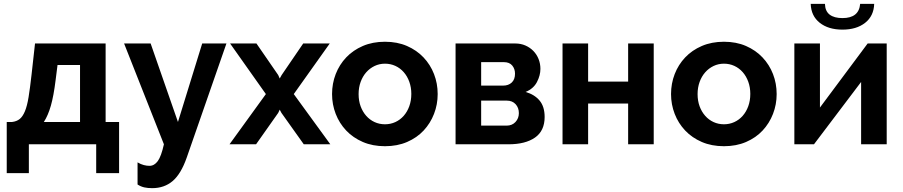

<svg xmlns="http://www.w3.org/2000/svg" viewBox="-20 -750 4692 998"><path d="M15 -116H43Q67 -119 82.5 -131.5Q98 -144 109.5 -171.5Q121 -199 128.5 -245Q136 -291 144 -362L162 -524H529V-116H599V150H480V0H130V150H15ZM396 -116V-412H279L269 -333Q259 -252 244.5 -201Q230 -150 208 -116Z M695 94Q712 104 727.5 108Q743 112 757 112Q782 112 800 87.5Q818 63 832 0L625 -524H763L905 -116L1031 -524H1157L951 68Q921 154 877.5 191Q834 228 771 228Q748 228 730 224Q712 220 695 209Z M1313 -524 1426 -360 1434 -342 1444 -360 1556 -524H1694L1507 -261L1697 0H1559L1443 -163L1434 -180L1426 -163L1311 0H1173L1362 -261L1176 -524Z M1981 10Q1917 10 1866 -12Q1815 -34 1779.5 -71.5Q1744 -109 1725 -158Q1706 -207 1706 -261Q1706 -316 1725 -365Q1744 -414 1779.5 -451.5Q1815 -489 1866 -511Q1917 -533 1981 -533Q2045 -533 2095.5 -511Q2146 -489 2181.5 -451.5Q2217 -414 2236 -365Q2255 -316 2255 -261Q2255 -207 2236 -158Q2217 -109 2182 -71.5Q2147 -34 2096 -12Q2045 10 1981 10ZM1844 -261Q1844 -226 1854.5 -197.5Q1865 -169 1883.5 -148Q1902 -127 1927 -115.5Q1952 -104 1981 -104Q2010 -104 2035 -115.5Q2060 -127 2078.5 -148Q2097 -169 2107.5 -198Q2118 -227 2118 -262Q2118 -296 2107.5 -325Q2097 -354 2078.5 -375Q2060 -396 2035 -407.5Q2010 -419 1981 -419Q1952 -419 1927 -407Q1902 -395 1883.5 -374Q1865 -353 1854.5 -324Q1844 -295 1844 -261Z M2658 -524Q2687 -524 2711 -513.5Q2735 -503 2752.5 -485Q2770 -467 2779.5 -443Q2789 -419 2789 -392Q2789 -358 2771 -323.5Q2753 -289 2712 -272Q2758 -259 2784.5 -227.5Q2811 -196 2811 -142Q2811 -70 2761 -35Q2711 0 2623 0H2348V-524ZM2595 -305Q2623 -305 2640 -321Q2657 -337 2657 -367Q2657 -392 2642.5 -409.5Q2628 -427 2599 -427H2481V-305ZM2613 -97Q2642 -97 2659.5 -116Q2677 -135 2677 -162Q2677 -190 2660 -208.5Q2643 -227 2614 -227H2481V-97Z M3037 -326H3245V-524H3378V0H3245V-212H3037V0H2904V-524H3037Z M3743 10Q3679 10 3628 -12Q3577 -34 3541.5 -71.5Q3506 -109 3487 -158Q3468 -207 3468 -261Q3468 -316 3487 -365Q3506 -414 3541.5 -451.5Q3577 -489 3628 -511Q3679 -533 3743 -533Q3807 -533 3857.5 -511Q3908 -489 3943.5 -451.5Q3979 -414 3998 -365Q4017 -316 4017 -261Q4017 -207 3998 -158Q3979 -109 3944 -71.5Q3909 -34 3858 -12Q3807 10 3743 10ZM3606 -261Q3606 -226 3616.5 -197.5Q3627 -169 3645.5 -148Q3664 -127 3689 -115.5Q3714 -104 3743 -104Q3772 -104 3797 -115.5Q3822 -127 3840.5 -148Q3859 -169 3869.5 -198Q3880 -227 3880 -262Q3880 -296 3869.5 -325Q3859 -354 3840.5 -375Q3822 -396 3797 -407.5Q3772 -419 3743 -419Q3714 -419 3689 -407Q3664 -395 3645.5 -374Q3627 -353 3616.5 -324Q3606 -295 3606 -261Z M4524 -730Q4522 -667 4477 -631.5Q4432 -596 4359 -596Q4286 -596 4241 -631.5Q4196 -667 4194 -730H4268Q4269 -692 4292.5 -674Q4316 -656 4359 -656Q4445 -656 4451 -730ZM4242 -191 4490 -524H4589V0H4456V-324L4211 0H4109V-524H4242Z"/></svg>

Font: Oxford Sans
Style: Bold
Weight: 700
Designer: Matt McInerney, Pablo Impallari, Rodrigo Fuenzalida
Foundry: Matt McInerney, Pablo Impallari, Rodrigo Fuenzalida
Version: Version 3.000g; ttfautohint (v1.5) -l 8 -r 28 -G 28 -x 14 -D